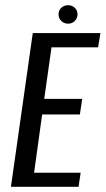

<svg xmlns="http://www.w3.org/2000/svg" viewBox="-20 -718 406 738"><path d="M22 0 106 -591H366L357 -536H178L150 -338H296L287 -278H142L111 -54H290L282 0ZM242 -627Q226 -627 215.5 -637.5Q205 -648 205 -663Q205 -678 215.5 -688Q226 -698 242 -698Q257 -698 267.5 -688Q278 -678 278 -663Q278 -648 267.5 -637.5Q257 -627 242 -627Z"/></svg>

Font: Alumni Sans Thin Medium
Style: Italic
Weight: 500
Italic angle: -8°
Version: Version 1.016